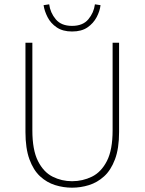

<svg xmlns="http://www.w3.org/2000/svg" viewBox="-20 -858 670 890"><path d="M314 12Q274 12 235.5 0Q197 -12 166 -40.5Q135 -69 116.5 -119.5Q98 -170 98 -246V-660H130V-254Q130 -163 156 -111.5Q182 -60 224 -39Q266 -18 314 -18Q363 -18 406 -39Q449 -60 475.5 -111.5Q502 -163 502 -254V-660H532V-246Q532 -170 513 -119.5Q494 -69 462.5 -40.5Q431 -12 392.5 0Q354 12 314 12ZM314 -712Q271 -712 243 -731Q215 -750 200.5 -778.5Q186 -807 182 -834L208 -838Q213 -799 238.5 -768.5Q264 -738 314 -738Q364 -738 389.5 -768.5Q415 -799 420 -838L446 -834Q443 -807 428 -778.5Q413 -750 385.5 -731Q358 -712 314 -712Z"/></svg>

Font: Source Sans Variable
Style: Regular
Weight: 200
Designer: Paul D. Hunt
Foundry: Adobe Systems Incorporated
Version: Version 3.006;hotconv 1.0.111;makeotfexe 2.5.65597